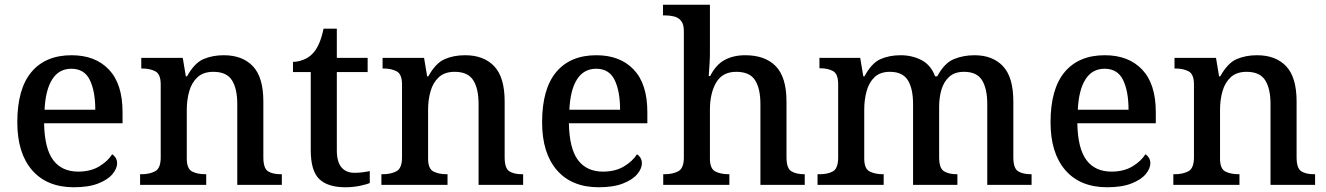

<svg xmlns="http://www.w3.org/2000/svg" viewBox="-20 -780 5595 810"><path d="M292 10Q178 10 115.5 -62Q53 -134 53 -264Q53 -405 112.5 -476Q172 -547 282 -547Q382 -547 439.5 -486.5Q497 -426 497 -307V-260H166Q168 -153 204.5 -104.5Q241 -56 310 -56Q362 -56 398.5 -78Q435 -100 453 -129Q461 -125 467.5 -115Q474 -105 474 -91Q474 -69 454.5 -45.5Q435 -22 394.5 -6Q354 10 292 10ZM382 -317Q382 -395 359 -442.5Q336 -490 281 -490Q229 -490 200.5 -445.5Q172 -401 168 -317Z M571 0V-45H577Q611 -45 634.5 -57.5Q658 -70 658 -116V-424Q658 -467 635.5 -479Q613 -491 580 -491H576V-536H751L764 -458H769Q800 -514 838 -530.5Q876 -547 924 -547Q1003 -547 1047 -500.5Q1091 -454 1091 -352V-117Q1091 -70 1110.5 -57.5Q1130 -45 1164 -45H1169V0H981V-341Q981 -406 958.5 -441.5Q936 -477 880 -477Q838 -477 813.5 -454.5Q789 -432 778.5 -395.5Q768 -359 768 -317V-111Q768 -68 790.5 -56.5Q813 -45 846 -45H850V0Z M1437 10Q1363 10 1327 -24.5Q1291 -59 1291 -146V-476H1216V-519Q1237 -519 1260 -528Q1283 -537 1299 -554Q1330 -586 1345 -659H1401V-536H1531V-476H1401V-146Q1401 -97 1420.5 -74Q1440 -51 1475 -51Q1493 -51 1509 -53Q1525 -55 1540 -58V-8Q1527 -2 1498 4Q1469 10 1437 10Z M1589 0V-45H1595Q1629 -45 1652.5 -57.5Q1676 -70 1676 -116V-424Q1676 -467 1653.5 -479Q1631 -491 1598 -491H1594V-536H1769L1782 -458H1787Q1818 -514 1856 -530.5Q1894 -547 1942 -547Q2021 -547 2065 -500.5Q2109 -454 2109 -352V-117Q2109 -70 2128.5 -57.5Q2148 -45 2182 -45H2187V0H1999V-341Q1999 -406 1976.5 -441.5Q1954 -477 1898 -477Q1856 -477 1831.5 -454.5Q1807 -432 1796.5 -395.5Q1786 -359 1786 -317V-111Q1786 -68 1808.5 -56.5Q1831 -45 1864 -45H1868V0Z M2506 10Q2392 10 2329.5 -62Q2267 -134 2267 -264Q2267 -405 2326.5 -476Q2386 -547 2496 -547Q2596 -547 2653.5 -486.5Q2711 -426 2711 -307V-260H2380Q2382 -153 2418.5 -104.5Q2455 -56 2524 -56Q2576 -56 2612.5 -78Q2649 -100 2667 -129Q2675 -125 2681.5 -115Q2688 -105 2688 -91Q2688 -69 2668.5 -45.5Q2649 -22 2608.5 -6Q2568 10 2506 10ZM2596 -317Q2596 -395 2573 -442.5Q2550 -490 2495 -490Q2443 -490 2414.5 -445.5Q2386 -401 2382 -317Z M2778 0V-45H2784Q2818 -45 2841.5 -57.5Q2865 -70 2865 -116V-649Q2865 -678 2853.5 -692Q2842 -706 2824 -710.5Q2806 -715 2786 -715H2777V-760H2975V-555Q2975 -535 2973.5 -512.5Q2972 -490 2971 -474.5Q2970 -459 2970 -459H2976Q3000 -507 3037 -527Q3074 -547 3124 -547Q3208 -547 3253 -500.5Q3298 -454 3298 -352V-117Q3298 -70 3318.5 -57.5Q3339 -45 3372 -45H3375V0H3188V-341Q3188 -406 3165.5 -441.5Q3143 -477 3086 -477Q3028 -477 3001.5 -432Q2975 -387 2975 -317V-111Q2975 -68 2998 -56.5Q3021 -45 3054 -45H3057V0Z M3429 0V-45H3439Q3473 -45 3494.5 -57.5Q3516 -70 3516 -116V-425Q3516 -468 3494.5 -480Q3473 -492 3440 -492H3437V-536H3609L3622 -458H3627Q3657 -514 3694.5 -530.5Q3732 -547 3779 -547Q3828 -547 3867.5 -526.5Q3907 -506 3925 -458H3934Q3964 -514 4004 -530.5Q4044 -547 4091 -547Q4168 -547 4211.5 -500.5Q4255 -454 4255 -352V-117Q4255 -70 4275 -57.5Q4295 -45 4329 -45H4332V0H4145V-341Q4145 -406 4123 -441.5Q4101 -477 4047 -477Q4008 -477 3985 -456.5Q3962 -436 3952 -402.5Q3942 -369 3942 -330V-117Q3942 -70 3962.5 -57.5Q3983 -45 4016 -45H4019V0H3832V-341Q3832 -406 3810 -441.5Q3788 -477 3734 -477Q3693 -477 3669.5 -454.5Q3646 -432 3636 -395.5Q3626 -359 3626 -317V-111Q3626 -68 3649 -56.5Q3672 -45 3705 -45H3708V0Z M4651 10Q4537 10 4474.5 -62Q4412 -134 4412 -264Q4412 -405 4471.5 -476Q4531 -547 4641 -547Q4741 -547 4798.5 -486.5Q4856 -426 4856 -307V-260H4525Q4527 -153 4563.5 -104.5Q4600 -56 4669 -56Q4721 -56 4757.5 -78Q4794 -100 4812 -129Q4820 -125 4826.5 -115Q4833 -105 4833 -91Q4833 -69 4813.5 -45.5Q4794 -22 4753.5 -6Q4713 10 4651 10ZM4741 -317Q4741 -395 4718 -442.5Q4695 -490 4640 -490Q4588 -490 4559.5 -445.5Q4531 -401 4527 -317Z M4930 0V-45H4936Q4970 -45 4993.5 -57.5Q5017 -70 5017 -116V-424Q5017 -467 4994.5 -479Q4972 -491 4939 -491H4935V-536H5110L5123 -458H5128Q5159 -514 5197 -530.5Q5235 -547 5283 -547Q5362 -547 5406 -500.5Q5450 -454 5450 -352V-117Q5450 -70 5469.5 -57.5Q5489 -45 5523 -45H5528V0H5340V-341Q5340 -406 5317.5 -441.5Q5295 -477 5239 -477Q5197 -477 5172.5 -454.5Q5148 -432 5137.5 -395.5Q5127 -359 5127 -317V-111Q5127 -68 5149.5 -56.5Q5172 -45 5205 -45H5209V0Z"/></svg>

Font: Noto Serif Hentaigana Medium
Style: Regular
Weight: 500
Designer: Kazuhiro Yamada
Foundry: nipponia
Version: Version 1.000; ttfautohint (v1.8.4.7-5d5b)